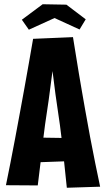

<svg xmlns="http://www.w3.org/2000/svg" viewBox="-20 -880 496 905"><path d="M295 5Q289 -50 283 -109.5Q277 -169 270 -230Q263 -291 254 -349Q247 -394 241.5 -435.5Q236 -477 231.5 -514Q227 -551 222.5 -582.5Q218 -614 214 -638L136 -697L324 -705Q331 -662 338 -618.5Q345 -575 352 -532.5Q359 -490 366.5 -448Q374 -406 381 -365Q393 -297 405 -233Q417 -169 429 -110.5Q441 -52 452 0ZM128 -114V-232L324 -229V-121ZM158 -6 8 -7Q18 -56 29 -111.5Q40 -167 51.5 -228.5Q63 -290 75 -355Q85 -410 95.5 -467Q106 -524 116 -582Q126 -640 136 -697L324 -705L240 -630Q235 -600 229 -557Q223 -514 216.5 -461.5Q210 -409 201 -351Q192 -294 185 -234.5Q178 -175 171.5 -117Q165 -59 158 -6ZM355 -741 237 -795 116 -740 83 -787 181 -860 293 -858 384 -789Z"/></svg>

Font: Truculenta Black
Style: Regular
Weight: 900
Version: Version 1.002